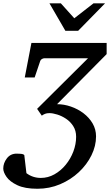

<svg xmlns="http://www.w3.org/2000/svg" viewBox="-85 -936 678 1185"><path d="M573.2 -602.1 267.1 -293Q309.6 -293 352.3 -278.3Q395 -263.7 430.2 -237.1Q465.3 -210.4 486.6 -174.1Q507.8 -137.7 507.8 -94.2Q507.8 -35.2 479.5 22.5Q451.2 80.1 401.4 126.7Q351.6 173.3 285.9 201.2Q220.2 229 146 229Q68.4 229 22 207Q-24.4 185.1 -44.7 155.8Q-64.9 126.5 -64.9 104Q-64.9 70.8 -42.7 41.5Q-20.5 12.2 18.1 12.2Q23.4 12.2 41 13.2Q58.6 14.2 64.9 21L78.1 132.8Q117.2 162.1 167 162.1Q211.4 162.1 250.7 140.1Q290 118.2 320.3 81.3Q350.6 44.4 367.7 -0.7Q384.8 -45.9 384.8 -91.8Q384.8 -129.9 366.9 -157.7Q349.1 -185.5 322.5 -203.1Q295.9 -220.7 268.1 -229.2Q240.2 -237.8 220.2 -237.8Q203.6 -237.8 192.9 -233.4Q182.1 -229 172.9 -222.2L144 -264.2L458 -576.2H187Q182.1 -576.2 173.8 -571.8Q165.5 -567.4 163.1 -559.1L128.9 -458H67.9L108.9 -670.9H573.2ZM563.5 -915.5 397.5 -746.1H318.4L220.2 -915.5H290.5L373.5 -823.2L492.2 -915.5Z"/></svg>

Font: Charis
Style: Italic
Weight: 400
Italic angle: -11°
Designer: Walt Agee, Miriam Martin, Annie Olsen, Victor Gaultney, Lorna Priest, Alan Ward, Bob Hallissy, Martin Hosken, Sharon Cor
Foundry: SIL Global
Version: Version 7.000